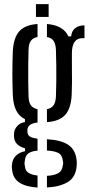

<svg xmlns="http://www.w3.org/2000/svg" viewBox="-20 -720 420 908"><path d="M157.5 167Q102 163.5 71.8 143.5Q41.5 123.5 37.5 85Q36.5 78.5 36 72.5Q35.5 66.5 36.5 60.5Q38 33 55 16.5Q72 0 98.5 -5V-18.5Q49.5 -32 46.5 -71Q46 -77.5 46 -80.8Q46 -84 46.5 -90Q48 -110 62.5 -125Q77 -140 98 -142.5V-156.5Q70 -170.5 56.2 -198.5Q42.5 -226.5 40.5 -271.5Q39.5 -301.5 39 -325.5Q38.5 -349.5 38.5 -372Q38.5 -394.5 39 -419.5Q39.5 -444.5 40.5 -477.5Q44 -541.5 71.2 -572Q98.5 -602.5 157.5 -606.5V-545Q136 -541 126 -527Q116 -513 115 -485Q114 -447.5 113.5 -409.2Q113 -371 113.5 -334.2Q114 -297.5 115 -263.5Q116 -235.5 126.2 -221.8Q136.5 -208 157.5 -203.5V-140.5Q133 -138 121.2 -128.5Q109.5 -119 109.5 -104V-98Q109.5 -82.5 120.2 -75Q131 -67.5 157.5 -64V-7.5Q132 -6 115.5 4.5Q99 15 97.5 40.5Q96 46.5 96 52Q96 57.5 97.5 63.5Q99 88 115.5 97.8Q132 107.5 157.5 110ZM202 -142.5V-203.5Q223 -208 233 -221.8Q243 -235.5 244.5 -263.5Q246 -297.5 246.2 -334.2Q246.5 -371 246.2 -409.2Q246 -447.5 244.5 -485Q243 -513 233.2 -527Q223.5 -541 202 -545V-606.5Q279.5 -600.5 303.5 -548H316.5Q318.5 -573 335.2 -586.5Q352 -600 379.5 -600V-539.5H369Q345.5 -539.5 332.8 -521.8Q320 -504 320 -467.5V-442Q320 -408.5 320.2 -382.5Q320.5 -356.5 320.5 -330.8Q320.5 -305 319 -271.5Q316 -208 288.8 -177.2Q261.5 -146.5 202 -142.5ZM202 166.5V111.5Q235 110 254.5 99.5Q274 89 277 62Q279 56 278.8 50.2Q278.5 44.5 277 39Q273.5 11.5 254.2 2.5Q235 -6.5 202 -8V-61.5Q268 -58 302.5 -35.2Q337 -12.5 342.5 38Q343 43.5 343.2 50.8Q343.5 58 342.5 66.5Q337.5 120 298.8 142Q260 164 202 166.5ZM150 -640V-700.5H210V-640Z"/></svg>

Font: Big Shoulders Stencil Display Thin Medium
Style: Regular
Weight: 500
Version: Version 2.001